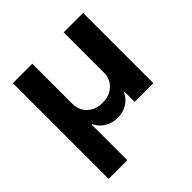

<svg xmlns="http://www.w3.org/2000/svg" viewBox="-193 -700 1054 1054"><g transform="rotate(-45 333.5 -173.5)"><path d="M205.6 197.8H60.5V-545.4H211.4V-232.4Q212.4 -198.2 227.1 -174.3Q241.7 -149.9 270 -134.8Q296.4 -120.6 333.5 -120.6Q370.6 -120.6 397 -134.8Q423.8 -149.4 439.5 -174.3Q455.1 -199.7 455.1 -232.4V-545.4H606V0H460.9V-77.6H456.5Q439.5 -42.5 407.2 -22.9Q374.5 -3.4 333.5 -3.4Q292.5 -3.4 259.8 -22.9Q227.1 -42 210 -77.6H205.6Z"/></g></svg>

Font: My Font
Style: Bold
Weight: 500
Designer: Rasmus Andersson
Foundry: rsms
Version: Version 0.001